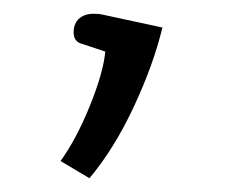

<svg xmlns="http://www.w3.org/2000/svg" viewBox="-20 -132 339 279"><path d="M68 102Q91 70 110.5 22Q130 -26 133 -57L100 -68Q87 -71 87 -85Q87 -98 95 -105Q103 -112 116 -112Q124 -112 128 -111L216 -92Q203 -38 174.5 23Q146 84 110 127Z"/></svg>

Font: Maitree
Style: Regular
Weight: 400
Designer: CadsonDemak Team
Foundry: CadsonDemak
Version: Version 1.001